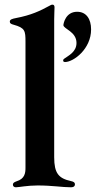

<svg xmlns="http://www.w3.org/2000/svg" viewBox="-20 -794 410 822"><path d="M47.9 7.8C60.7 7.8 96.9 0 141 0C204.5 0 245.4 7.8 283.7 7.8C290.8 7.8 300.8 6 300.8 -5C300.8 -12.4 296.2 -16 283.7 -18.8C230.8 -30.2 212 -52.6 212 -120.7V-711.6C212 -730.1 213.4 -752.1 213.4 -762.8C213.4 -770.6 210.2 -774.1 204.5 -774.1C200.6 -774.1 198.2 -773.1 193.5 -770.2C151.6 -747.2 113.3 -729 47.9 -716.6C31.6 -713.4 22 -710.6 22 -701.3C22 -693.9 27.3 -691.1 38 -688.2C87.4 -674.7 89.1 -661.9 89.1 -615.1V-75.3C89.1 -52.9 85.9 -28.4 50.8 -17.8C39.1 -13.8 35.2 -9.6 35.2 -3.6C35.2 3.6 40.5 7.8 47.9 7.8ZM250.4 -535.2C250.4 -531.2 252.1 -528.8 258.5 -528.4C295.1 -528.8 370 -584.2 370 -668C370 -713.1 349.1 -743.6 310.4 -743.6C261 -743.6 251.8 -693.9 251.4 -686.4C251.8 -670.1 307.5 -658.7 307.5 -610.1C307.5 -571.4 272.7 -555.8 255.7 -543.3C251.8 -540.8 250.4 -538.4 250.4 -535.2Z"/></svg>

Font: Margiela Serif Semibold
Style: Regular
Weight: 600
Designer: Andreas Faust, Stefan Endress
Version: Version 1.002;FEAKit 1.0